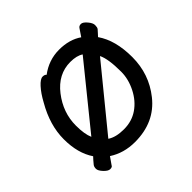

<svg xmlns="http://www.w3.org/2000/svg" viewBox="-135 -653 832 832"><g transform="rotate(-45 281.0 -236.5)"><path d="M433 -234Q433 -313 416 -347L188 -68Q216 -49 265 -49Q314 -49 351 -74.5Q388 -100 410.5 -144.5Q433 -189 433 -234ZM142 -126 368 -405Q346 -420 307 -420Q232 -420 180.5 -353.5Q129 -287 129 -208Q129 -155 142 -126ZM101 31Q89 31 73.5 14.5Q58 -2 58 -14Q58 -26 63.5 -33Q69 -40 76.5 -48.5Q84 -57 88 -61Q50 -117 50 -203Q50 -289 101 -377Q121 -414 142 -437Q163 -460 177 -460Q190 -460 195 -453Q247 -492 310 -492Q373 -492 416 -462L439 -496Q444 -504 456 -504Q467 -504 481.5 -487Q496 -470 496 -457Q496 -443 491.5 -437Q487 -431 479.5 -423.5Q472 -416 468 -411Q512 -348 512 -245Q512 -141 449 -62Q381 24 260 24Q192 24 140 -10L117 23Q114 31 101 31Z"/></g></svg>

Font: LXGW WenKai Lite Medium
Style: Regular
Weight: 500
Designer: LXGW / Fontworks Inc.
Foundry: LXGW / Fontworks Inc.
Version: Version 1.511; March 25, 2025